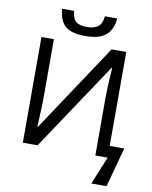

<svg xmlns="http://www.w3.org/2000/svg" viewBox="-114 -1006 1012 1277"><g transform="rotate(10 392.5 -367.5)"><path d="M382.8 -771Q285.2 -771 245.1 -808.6Q205.1 -846.2 200.2 -922.9H280.8Q286.1 -869.1 309.6 -850.6Q333 -832 384.8 -832Q430.2 -832 457 -851.6Q483.9 -871.1 488.8 -922.9H571.8Q565.9 -848.1 522 -809.6Q478 -771 382.8 -771ZM592.8 188 669.9 0H586.9V-388.2Q586.9 -417 588.4 -455.1Q589.8 -493.2 592 -530.5Q594.2 -567.9 596.2 -592.8H591.8L196.8 0H97.2V-713.9H181.2V-320.8Q181.2 -288.1 179.7 -249.5Q178.2 -210.9 176.5 -177Q174.8 -143.1 173.8 -122.1H178.2L570.8 -713.9H669.9V-79.1H768.1L695.8 188Z"/></g></svg>

Font: Kurinto Seri
Style: Regular
Weight: 400
Designer: Kurinto was developed by Clint Goss from a range of fonts that are compatible with the SIL Open Font License Version 1.1
Foundry: Clinton F. Goss
Version: Version 2.196; July 25, 2020